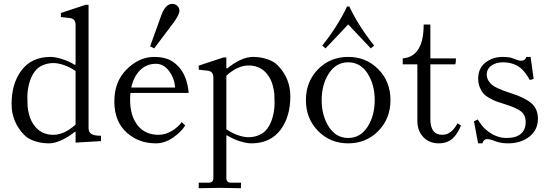

<svg xmlns="http://www.w3.org/2000/svg" viewBox="-20 -747 2888 1011"><path d="M41 -199.7Q41 -304.7 90.8 -373.5Q144.5 -447.3 246.1 -447.3Q271.5 -447.3 307.6 -435.8Q343.8 -424.3 374 -405.3L377.9 -408.2V-616.7Q377.9 -648.9 346.7 -652.3L300.8 -657.2V-678.7L430.7 -721.7H446.3V-72.8Q446.3 -50.8 461.4 -41.5Q476.6 -32.2 511.7 -32.2V-3.9L377.9 3.9V-51.8L375 -53.7Q344.2 -27.8 306.4 -10Q268.6 7.8 237.3 7.8Q198.2 7.8 163.1 -3.9Q127.9 -15.6 108.9 -35.2Q41 -103.5 41 -199.7ZM124 -235.4Q124 -205.6 125.2 -187.3Q126.5 -168.9 134 -141.1Q141.6 -113.3 156.7 -91.3Q193.8 -37.1 260.7 -37.1Q317.9 -37.1 377.9 -90.8V-373Q350.6 -392.1 318.6 -403.6Q286.6 -415 261.7 -415Q231.9 -415 205.3 -403.6Q178.7 -392.1 163.1 -370.6Q143.1 -343.8 133.5 -306.9Q124 -270 124 -235.4Z M770.5 -502.9 829.1 -666Q851.6 -726.6 886.7 -726.6Q903.8 -726.6 914.3 -715.6Q924.8 -704.6 924.8 -690.9Q924.8 -669.4 893.6 -627.4L792 -492.2ZM582 -212.9Q582 -315.4 644.5 -379.4Q711.9 -447.3 791 -447.3Q832 -447.3 862.3 -436.3Q892.6 -425.3 918.9 -397.5Q965.3 -348.6 973.6 -257.8H667Q665 -242.7 665 -223.1Q665 -137.7 704.3 -87.4Q743.7 -37.1 814.9 -37.1Q850.6 -37.1 884 -57.1Q917.5 -77.1 937 -104L955.1 -85.9Q933.1 -50.8 889.9 -21.5Q846.7 7.8 800.8 7.8Q710.9 7.8 648.9 -47.4Q582 -106 582 -212.9ZM671.4 -286.1H901.9Q898.9 -334.5 870.4 -372.8Q841.8 -411.1 801.3 -411.1Q751.5 -411.1 717.5 -377.2Q683.6 -343.3 671.4 -286.1Z M1026.4 214.8H1079.1Q1103.5 214.8 1103.5 190.4V-339.4Q1103.5 -371.6 1072.3 -375L1026.4 -379.9V-401.4L1156.2 -444.3H1171.9V-388.7L1175.8 -386.2Q1251.5 -447.3 1312.5 -447.3Q1351.6 -447.3 1386.7 -435.5Q1421.9 -423.8 1440.9 -404.3Q1508.8 -335.9 1508.8 -239.7Q1508.8 -134.8 1459 -65.9Q1405.3 7.8 1303.7 7.8Q1278.3 7.8 1242.7 -3.4Q1207 -14.6 1174.8 -34.7L1171.9 -32.7V190.4Q1171.9 214.8 1196.3 214.8H1249V244.1Q1247.6 244.1 1200.9 243.2Q1154.3 242.2 1137.7 242.2Q1121.1 242.2 1074.5 243.2Q1027.8 244.1 1026.4 244.1ZM1171.9 -66.4Q1199.2 -47.4 1231.2 -35.9Q1263.2 -24.4 1288.1 -24.4Q1317.9 -24.4 1344.5 -35.9Q1371.1 -47.4 1386.7 -68.8Q1406.7 -95.7 1416.3 -132.6Q1425.8 -169.4 1425.8 -204.1Q1425.8 -233.9 1424.6 -252.2Q1423.3 -270.5 1415.8 -298.3Q1408.2 -326.2 1393.1 -348.1Q1356 -402.3 1289.1 -402.3Q1231.9 -402.3 1171.9 -348.6Z M1676.8 -506.8Q1758.3 -608.9 1807.6 -712.9H1819.3Q1868.7 -608.9 1950.2 -506.8L1932.6 -492.2L1813.5 -618.2L1694.3 -492.2ZM1590.8 -219.7Q1590.8 -317.4 1654.8 -382.3Q1718.8 -447.3 1813.5 -447.3Q1908.2 -447.3 1972.2 -382.3Q2036.1 -317.4 2036.1 -219.7Q2036.1 -122.6 1972.2 -57.4Q1908.2 7.8 1813.5 7.8Q1718.8 7.8 1654.8 -57.4Q1590.8 -122.6 1590.8 -219.7ZM1711.7 -360.4Q1673.8 -301.8 1673.8 -219.7Q1673.8 -137.7 1711.7 -79.1Q1749.5 -20.5 1813.5 -20.5Q1877.4 -20.5 1915.3 -79.1Q1953.1 -137.7 1953.1 -219.7Q1953.1 -301.8 1915.3 -360.4Q1877.4 -418.9 1813.5 -418.9Q1749.5 -418.9 1711.7 -360.4Z M2100.6 -408.2V-439.5Q2210.9 -448.7 2210.9 -617.7H2246.1V-439.5H2380.9Q2380.9 -416.5 2377 -408.2H2246.1V-120.1Q2246.1 -37.1 2308.6 -37.1Q2357.4 -37.1 2389.2 -98.1L2407.2 -85.9Q2391.6 -45.9 2365.7 -20Q2336.4 7.8 2290.5 7.8Q2239.3 7.8 2208.5 -25.6Q2177.7 -59.1 2177.7 -109.4V-408.2Z M2475.6 -107.9 2495.6 -118.2Q2518.1 -81.1 2538.6 -64.5Q2589.8 -20.5 2646 -20.5Q2697.3 -20.5 2722.7 -42.2Q2748 -64 2748 -104Q2748 -140.6 2724.1 -159.9Q2700.2 -179.2 2640.1 -197.8Q2612.8 -206.1 2595.5 -212.4Q2578.1 -218.8 2557.6 -230.2Q2537.1 -241.7 2525.6 -254.6Q2514.2 -267.6 2506.1 -287.8Q2498 -308.1 2498 -333.5Q2498 -387.2 2535.9 -417.2Q2573.7 -447.3 2627.9 -447.3Q2666.5 -447.3 2687.5 -437Q2711.9 -427.2 2724.1 -427.2Q2745.6 -427.2 2751.5 -447.3H2773.9L2790 -331.5L2770 -325.7Q2748 -363.8 2727.5 -383.3Q2688.5 -418.9 2627.9 -418.9Q2591.8 -418.9 2567.4 -401.4Q2543 -383.8 2543 -354Q2543 -337.4 2551.5 -323.2Q2560.1 -309.1 2571 -300Q2582 -291 2602.3 -281.7Q2622.6 -272.5 2635.3 -268.1Q2647.9 -263.7 2670.4 -256.3Q2742.2 -233.9 2777.3 -203.9Q2812.5 -173.8 2812.5 -121.6Q2812.5 -63 2767.6 -27.6Q2722.7 7.8 2654.3 7.8Q2617.2 7.8 2585 -4.4Q2560.5 -14.6 2544.4 -14.6Q2535.6 -14.6 2529.1 -8.5Q2522.5 -2.4 2520 7.8H2497.6Z"/></svg>

Font: Theano Old Style
Style: Regular
Weight: 400
Designer: Alexey Kryukov
Version: Version 2.00